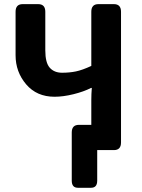

<svg xmlns="http://www.w3.org/2000/svg" viewBox="-20 -720 679 921"><path d="M54.7 -455.1V-663.6Q54.7 -700.2 88.9 -700.2H163.1Q197.3 -700.2 197.3 -663.6V-478.5Q197.3 -418.9 218.8 -395Q240.2 -371.1 277.8 -371.1Q313 -371.1 344 -377.4Q375 -383.8 418 -403.8V-663.6Q418 -700.2 452.1 -700.2H526.4Q560.5 -700.2 560.5 -663.6V-36.6Q560.5 0 526.4 0H446.3V146.5Q446.3 180.7 417 180.7H353.5Q324.2 180.7 324.2 146.5V-84.5Q324.2 -121.1 358.4 -121.1H418V-239.7Q418 -269 420.4 -298.3H417Q381.8 -280.3 332.5 -268.1Q283.2 -255.9 241.7 -255.9Q156.2 -255.9 105.5 -315.4Q54.7 -375 54.7 -455.1Z"/></svg>

Font: Istok
Style: Bold
Weight: 700
Designer: Andrey V. Panov
Foundry: Andrey V. Panov
Version: Version 1.0.1